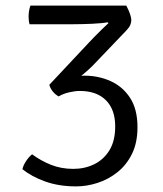

<svg xmlns="http://www.w3.org/2000/svg" viewBox="-20 -653 580 685"><path d="M391 -202Q391 -262.5 357.8 -295.5Q324.5 -328.5 265 -328.5Q247.5 -328.5 226.2 -323.5Q205 -318.5 189.5 -309Q178.5 -314.5 169 -325.8Q159.5 -337 156 -350.5Q181 -365 216 -374Q251 -383 282 -383Q331 -383 374.2 -363.8Q417.5 -344.5 444 -304Q470.5 -263.5 470.5 -199Q470.5 -144 451 -104.2Q431.5 -64.5 399.2 -38.8Q367 -13 328.2 -0.5Q289.5 12 251.5 12Q190 12 141.2 -5.5Q92.5 -23 60 -49.5Q63 -63 73 -78.2Q83 -93.5 94.5 -102.5Q126.5 -79 162.5 -64.8Q198.5 -50.5 241.5 -50.5Q282.5 -50.5 316.5 -67.2Q350.5 -84 370.8 -117.5Q391 -151 391 -202ZM311 -419Q296 -404 276.8 -388Q257.5 -372 238.2 -358.5Q219 -345 204 -336.5L156 -350.5L299 -503Q305.5 -510 318.2 -523Q331 -536 344.5 -549.2Q358 -562.5 367 -570.5L364 -573.5Q346.5 -570 309 -568.2Q271.5 -566.5 238.5 -566.5H85.5Q83.5 -573 82.8 -580Q82 -587 82 -593Q82 -603 83.5 -613Q85 -623 88.5 -633H430.5Q439.5 -616.5 444 -602.8Q448.5 -589 448.5 -581.5Q448.5 -573 444.8 -564Q441 -555 431.5 -545Z"/></svg>

Font: Signika Light
Style: Regular
Weight: 300
Designer: Anna Giedry
Foundry: Anna Giedry
Version: Version 2.000